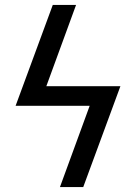

<svg xmlns="http://www.w3.org/2000/svg" viewBox="-20 -755 540 775"><path d="M316 0H222L342 -328H43L193 -735H287L167 -407H466Z"/></svg>

Font: Iosevka Medium
Style: Italic
Weight: 500
Italic angle: -9°
Monospace: yes
Designer: Belleve Invis
Foundry: Belleve Invis
Version: Version 32.5.0; ttfautohint (v1.8.4)